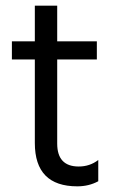

<svg xmlns="http://www.w3.org/2000/svg" viewBox="-20 -653 409 678"><path d="M327 -13Q294 5 253 5Q103 5 103 -148V-443H22V-507H103V-633H182V-507H322V-443H182V-146Q182 -65 258 -65Q297 -65 327 -88Z"/></svg>

Font: Hind Siliguri
Style: Regular
Weight: 400
Designer: Jyotish Sonowal
Foundry: Indian Type Foundry
Version: Version 1.000;PS 1.0;hotconv 1.0.86;makeotf.lib2.5.63406; tt